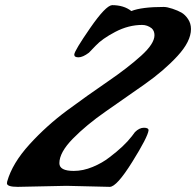

<svg xmlns="http://www.w3.org/2000/svg" viewBox="-20 -724 763 747"><path d="M239 -1 49 3Q7 3 7 -11Q7 -15 8 -18Q28 -89 95 -162.5Q162 -236 242 -295Q322 -354 399.5 -407Q477 -460 529 -507Q581 -554 581 -587Q581 -604 570 -614Q553 -627 533 -627Q480 -627 428.5 -600Q377 -573 352 -546L326 -519Q302 -501 285.5 -501Q269 -501 269 -511V-512Q270 -527 330.5 -614.5Q391 -702 416 -704Q462 -704 491 -681Q531 -697 617 -697Q630 -697 651 -690Q672 -683 686 -675Q700 -667 711.5 -650Q723 -633 723 -611Q723 -563 670.5 -506Q618 -449 542.5 -396Q467 -343 391.5 -290.5Q316 -238 263.5 -184.5Q211 -131 211 -89Q211 -59 267 -59Q303 -59 340.5 -74.5Q378 -90 406 -112Q463 -155 493 -194L505 -210Q522 -227 540 -227Q558 -227 558 -217Q555 -191 494.5 -94Q434 3 407 3Z"/></svg>

Font: Condiment
Style: Regular
Weight: 400
Designer: Angel Koziupa, Alejandro Paul
Foundry: Angel Koziupa, Alejandro Paul
Version: Version 1.001